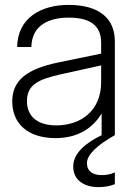

<svg xmlns="http://www.w3.org/2000/svg" viewBox="-20 -552 535 784"><path d="M395 0C333 30 279 72 279 128C279 182 321 212 382 212C404 212 427 209 449 200V152C431 160 414 163 395 163C360 163 335 148 335 114C335 80 377 40 449 0V-383C449 -475 387 -532 260 -532C150 -532 52 -481 50 -360H108C110 -452 184 -480 260 -480C346 -480 393 -450 393 -377V-333L218 -297C93 -271 30 -226 30 -138C30 -47 94 12 207 12C283 12 352 -17 395 -89ZM90 -139C90 -206 137 -228 226 -248L393 -285V-217C393 -96 306 -40 210 -40C127 -40 90 -82 90 -139Z"/></svg>

Font: Aspekta 250
Style: Regular
Weight: 250
Designer: Ivo Dolenc
Version: Version 2.000